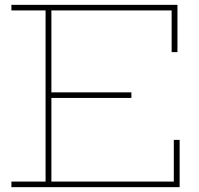

<svg xmlns="http://www.w3.org/2000/svg" viewBox="-20 -772 819 792"><path d="M522 -391V-368H181V-391ZM697 -195H721V0H27V-23H168V-729H27V-752H712V-557H688V-729H192V-23H697Z"/></svg>

Font: Hepta Slab ExtraLight ExtraLight
Style: Regular
Weight: 250
Version: Version 1.102